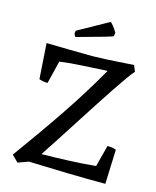

<svg xmlns="http://www.w3.org/2000/svg" viewBox="-125 -927 834 1024"><g transform="rotate(15 292.0 -414.5)"><path d="M71 12 36 -23Q149 -178 240 -313Q331 -448 409 -585Q345 -581 274 -577.5Q203 -574 147 -566L116 -440Q104 -440 92.5 -442Q81 -444 69 -448L56 -644Q121 -643 187 -641.5Q253 -640 310 -640Q352 -641 385 -642.5Q418 -644 453.5 -646.5Q489 -649 537 -652L551 -618Q540 -607 516.5 -574Q493 -541 461 -493Q429 -445 393 -389.5Q357 -334 319.5 -275.5Q282 -217 247 -163Q212 -109 183 -65Q257 -66 332 -69Q407 -72 481 -79L512 -198Q524 -198 536 -196.5Q548 -195 560 -190L553 0Q447 0 341 -2.5Q235 -5 129 -9ZM196 -715Q187 -726 187 -736L189 -748L229 -770L349 -837L357 -841Q362 -840 374 -824.5Q386 -809 396 -792L393 -773Q392 -770 347 -757Q302 -744 196 -715Z"/></g></svg>

Font: Labrada
Style: Regular
Weight: 400
Designer: Mercedes Jáuregui
Foundry: Omnibus-Type Team
Version: Version 1.000; ttfautohint (v1.8.4.7-5d5b)